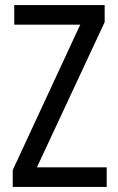

<svg xmlns="http://www.w3.org/2000/svg" viewBox="-20 -734 464 754"><path d="M399 0V-77H125L391 -647V-714H36V-637H295L30 -66V0Z"/></svg>

Font: Noto Sans Gurmukhi UI Condensed
Style: Regular
Weight: 400
Width: 3
Designer: Jelle Bosma - Monotype Design Team
Foundry: Monotype Imaging Inc.
Version: Version 2.004